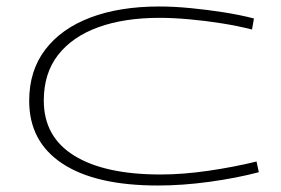

<svg xmlns="http://www.w3.org/2000/svg" viewBox="-20 -562 865 592"><path d="M70 -251Q70 -344 119.5 -409Q169 -474 259 -508Q349 -542 471 -542Q516 -542 567.5 -537Q619 -532 670 -524Q721 -516 763 -505L757 -471Q714 -482 664 -490Q614 -498 563.5 -502.5Q513 -507 472 -507Q363 -507 283 -478Q203 -449 159 -392.5Q115 -336 115 -252Q115 -140 209 -82Q303 -24 475 -24Q544 -24 623 -35.5Q702 -47 771 -64L778 -31Q710 -13 626.5 -1.5Q543 10 467 10Q275 10 172.5 -57.5Q70 -125 70 -251Z"/></svg>

Font: Georama ExtraExtended ExtraLight
Style: Regular
Weight: 200
Width: 8
Designer: Jean-Baptiste Levee
Foundry: Production Type
Version: Version 1.000